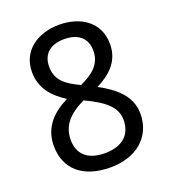

<svg xmlns="http://www.w3.org/2000/svg" viewBox="-135 -823 820 930"><g transform="rotate(-20 275.5 -357.5)"><path d="M276 10C409 10 500 -66 500 -186C500 -281 425 -337 349 -378C422 -415 477 -466 477 -553C477 -668 385 -725 276 -725C170 -725 75 -667 75 -554C75 -468 126 -415 190 -374C114 -337 52 -279 52 -182C52 -63 133 10 276 10ZM277 -414C210 -446 162 -477 162 -550C162 -616 206 -651 275 -651C347 -651 390 -616 390 -550C390 -479 340 -443 277 -414ZM274 -64C180 -64 139 -112 139 -181C139 -253 181 -301 263 -340C366 -292 413 -249 413 -185C413 -112 366 -64 274 -64Z"/></g></svg>

Font: Noto Sans Devanagari UI
Style: Regular
Weight: 400
Designer: Jelle Bosma - Monotype Design Team
Foundry: Monotype Imaging Inc.
Version: Version 2.003